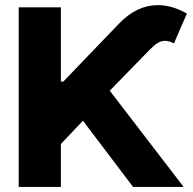

<svg xmlns="http://www.w3.org/2000/svg" viewBox="-20 -736 760 756"><path d="M53.7 -707H219.7V-415H229.5L449.2 -643.6Q518.6 -715.8 601.6 -715.8Q658.2 -715.8 715.8 -682.6L665 -565.4Q645.5 -575.2 629.9 -575.2Q614.7 -575.2 600.8 -566.7Q586.9 -558.1 570.3 -541L412.1 -378.9L703.1 0H503.9L306.6 -260.7L219.7 -168.9V0H53.7Z"/></svg>

Font: Pretendard GOV ExtraBold
Style: Regular
Weight: 800
Designer: Base glyphs from Inter by Rasmus Andersson; Hangeul glyphs from Noto Sans CJK(Source Han Sans) by Jang Soo-young and Kan
Foundry: Kil Hyung-jin
Version: Version 1.309